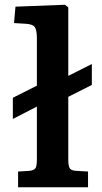

<svg xmlns="http://www.w3.org/2000/svg" viewBox="-20 -787 428 807"><path d="M56 0V-66L104 -69Q122 -71 128.5 -79.5Q135 -88 135 -117V-339L34 -287V-376L135 -427V-626Q135 -659 127 -672Q119 -685 90 -687L39 -690L45 -759L253 -767L267 -756V-468L366 -518V-430L267 -380V-115Q267 -90 273 -80Q279 -70 300 -69L350 -66V0Z"/></svg>

Font: Literata 7pt SemiBold
Style: Regular
Weight: 600
Designer: Latin by Veronika Burian and Jose Scaglione. Greek by Irene Vlachou. Cyrillic by Vera Evstafieva.
Foundry: TypeTogether
Version: Version 3.002